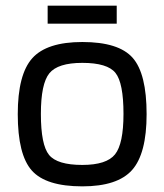

<svg xmlns="http://www.w3.org/2000/svg" viewBox="-20 -653 583 681"><path d="M500 -248Q500 -108 448.5 -50Q397 8 272 8Q143 8 93 -48Q43 -104 43 -248Q43 -389 94.5 -446.5Q146 -504 272 -504Q401 -504 450.5 -448Q500 -392 500 -248ZM125 -249Q125 -139 154 -103.5Q183 -68 272 -68Q358 -68 388 -105.5Q418 -143 418 -249Q418 -359 389.5 -394.5Q361 -430 272 -430Q185 -430 155 -393Q125 -356 125 -249ZM394 -633V-569H149V-633Z"/></svg>

Font: Blinker
Style: Regular
Weight: 400
Designer: Juergen Huber
Foundry: supertype
Version: Version 1.017;hotconv 1.0.117;makeotfexe 2.5.65602